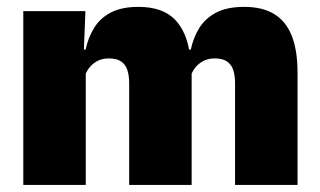

<svg xmlns="http://www.w3.org/2000/svg" viewBox="-20 -524 906 544"><path d="M823 0H646V-288Q646 -310 640.8 -325.8Q635.5 -341.5 623 -350Q610.5 -358.5 588.5 -358.5Q571 -358.5 557.8 -352Q544.5 -345.5 535.2 -334.8Q526 -324 521 -310.5L505.5 -383.5H520.5Q528 -418 545 -445.2Q562 -472.5 592.8 -488.5Q623.5 -504.5 672 -504.5Q724 -504.5 757.2 -484Q790.5 -463.5 806.8 -422.2Q823 -381 823 -318.5ZM223 0H46V-492.5H222L216.5 -352.5L223 -348ZM523 0H346V-288Q346 -310 340.8 -325.8Q335.5 -341.5 323 -350Q310.5 -358.5 288.5 -358.5Q271 -358.5 257.8 -352Q244.5 -345.5 235.2 -334.8Q226 -324 221 -310.5L194 -383.5H222.5Q230 -418 246.8 -445.2Q263.5 -472.5 294 -488.5Q324.5 -504.5 372 -504.5Q440.5 -504.5 475.2 -469Q510 -433.5 518.5 -366.5Q519.5 -356.5 521.2 -341Q523 -325.5 523 -314Z"/></svg>

Font: Anek Devanagari ExtraBold
Style: Regular
Weight: 800
Designer: Kailash Malviya (Devanagari) & Yesha Goshar (Latin)
Foundry: Ek Type
Version: Version 1.003